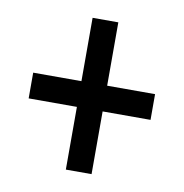

<svg xmlns="http://www.w3.org/2000/svg" viewBox="-61 -648 565 588"><g transform="rotate(10 221.5 -354.0)"><path d="M261 -393H410V-313H261V-118H181V-313H31V-393H181V-590H261Z"/></g></svg>

Font: Noto Sans Thai ExtCond Med
Style: Regular
Weight: 500
Width: 2
Designer: Monotype Design Team
Foundry: Monotype Imaging Inc.
Version: Version 2.002; ttfautohint (v1.8.4.7-5d5b)